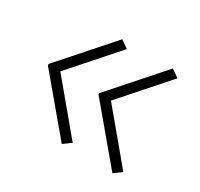

<svg xmlns="http://www.w3.org/2000/svg" viewBox="-95 -576 649 624"><g transform="rotate(30 229.5 -263.5)"><path d="M390 -67 223 -266V-271L390 -460L419 -440L268 -269L419 -88ZM200 -67 33 -266V-271L200 -460L229 -440L78 -269L229 -88Z"/></g></svg>

Font: Readex Pro Light
Style: Regular
Weight: 300
Designer: Bonnie Shaver-Troup, Thomas Jockin
Foundry: Lexend
Version: Version 1.200; ttfautohint (v1.8.3)